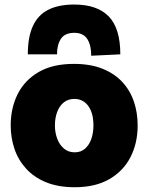

<svg xmlns="http://www.w3.org/2000/svg" viewBox="-20 -790 638 825"><path d="M301.5 14.5Q229.5 14.5 177.5 -7Q125.5 -28.5 91.8 -65.8Q58 -103 42 -150.8Q26 -198.5 26 -251Q26 -326 56 -385.8Q86 -445.5 146.2 -480.5Q206.5 -515.5 297.5 -515.5Q367.5 -515.5 419 -495.2Q470.5 -475 504.5 -438.8Q538.5 -402.5 555 -354.5Q571.5 -306.5 571.5 -251Q571.5 -175 540.8 -115Q510 -55 449.8 -20.2Q389.5 14.5 301.5 14.5ZM301 -135.5Q328 -135.5 346 -151.8Q364 -168 372.8 -194.2Q381.5 -220.5 381.5 -251Q381.5 -288 371 -313.5Q360.5 -339 342.2 -352Q324 -365 300 -365Q273 -365 254.2 -350Q235.5 -335 225.8 -309.2Q216 -283.5 216 -251Q216 -220.5 225.8 -194.2Q235.5 -168 254.5 -151.8Q273.5 -135.5 301 -135.5ZM372 -550.5Q372 -596.5 354.8 -622.8Q337.5 -649 299 -649Q259.5 -649 242.2 -623.8Q225 -598.5 225 -556.5H99.5Q99.5 -630.5 121.2 -678Q143 -725.5 187.2 -748Q231.5 -770.5 299 -770.5Q398 -770.5 447.5 -719.2Q497 -668 497 -556.5Z"/></svg>

Font: Commissioner Thin ExtraBold
Style: Regular
Weight: 800
Version: Version 1.000